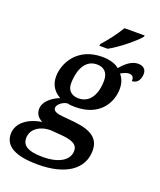

<svg xmlns="http://www.w3.org/2000/svg" viewBox="-224 -875 1021 1224"><g transform="rotate(20 287.0 -263.0)"><path d="M292 -606H349C414 -641 510 -720 539 -756L542 -766H405C377 -719 331 -658 295 -619ZM183 240C371 240 481 163 481 38C481 -41 431 -82 310 -95L224 -103C192 -106 162 -114 162 -137C162 -165 205 -191 229 -191C244 -187 261 -186 281 -186C450 -186 509 -302 509 -392C509 -437 494 -464 477 -485C491 -491 509 -504 531 -504C557 -504 566 -490 564 -465C607 -465 620 -505 620 -535C620 -562 602 -583 566 -583C521 -583 484 -551 451 -512C425 -535 381 -546 335 -546C169 -546 100 -421 100 -327C100 -267 131 -230 172 -207C108 -182 69 -138 69 -98C69 -59 89 -40 116 -25C33 -12 -46 34 -46 115C-46 197 28 240 183 240ZM280 -245C239 -245 205 -268 205 -319C205 -385 227 -489 320 -489C367 -489 397 -462 397 -406C397 -342 375 -245 280 -245ZM193 184C86 184 55 151 55 107C55 49 106 8 183 6L247 11C334 17 371 35 371 79C371 134 319 184 193 184Z"/></g></svg>

Font: Noto Serif Semi
Style: Italic
Weight: 600
Italic angle: -12°
Designer: Monotype Design Team
Foundry: Monotype Imaging Inc.
Version: Version 1.901